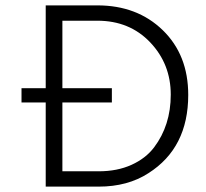

<svg xmlns="http://www.w3.org/2000/svg" viewBox="-20 -694 765 714"><path d="M396 -313H212V-57H347Q416 -57 469 -81Q522 -105 553 -146Q615 -228 615 -342Q615 -456 538.5 -536.5Q462 -617 342 -617H212V-366H396ZM347 0H150V-313H60V-366H150V-674H342Q490 -674 585 -582Q680 -490 680 -341Q680 -144 532 -50Q455 0 347 0Z"/></svg>

Font: Hind Colombo Light
Style: Regular
Weight: 300
Designer: Jyotish Sonowal, Aditi Pimprikar
Foundry: Indian Type Foundry
Version: Version 1.000;PS 1.0;hotconv 1.0.86;makeotf.lib2.5.63406; tt